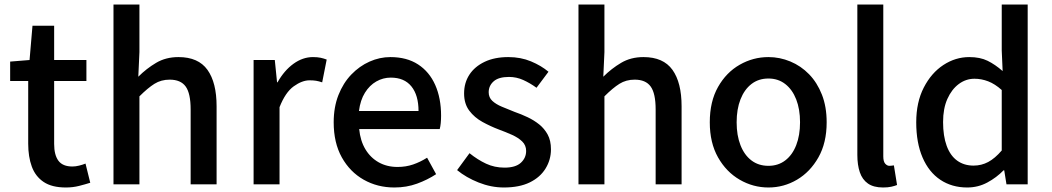

<svg xmlns="http://www.w3.org/2000/svg" viewBox="-20 -817 4661 851"><path d="M272 14Q210 14 173.5 -10.5Q137 -35 121 -78.5Q105 -122 105 -180V-458H25V-544L111 -551L124 -703H220V-551H363V-458H220V-179Q220 -130 239 -104.5Q258 -79 301 -79Q315 -79 331 -83Q347 -87 359 -92L380 -7Q358 0 330.5 7Q303 14 272 14Z M483 0V-797H598V-586L593 -477Q629 -513 672 -538.5Q715 -564 771 -564Q859 -564 899.5 -507.5Q940 -451 940 -346V0H825V-332Q825 -403 803 -433.5Q781 -464 732 -464Q694 -464 664.5 -445.5Q635 -427 598 -390V0Z M1104 0V-551H1198L1208 -452H1210Q1240 -505 1281 -534.5Q1322 -564 1367 -564Q1387 -564 1401 -561Q1415 -558 1428 -553L1408 -452Q1393 -457 1381 -459Q1369 -461 1352 -461Q1319 -461 1282 -434.5Q1245 -408 1219 -342V0Z M1728 14Q1653 14 1592 -20.5Q1531 -55 1495 -119.5Q1459 -184 1459 -275Q1459 -342 1480 -395.5Q1501 -449 1537 -486.5Q1573 -524 1618 -544Q1663 -564 1710 -564Q1783 -564 1833 -531.5Q1883 -499 1909 -440.5Q1935 -382 1935 -304Q1935 -287 1933.5 -271.5Q1932 -256 1929 -245H1572Q1577 -193 1599.5 -155.5Q1622 -118 1658.5 -97.5Q1695 -77 1742 -77Q1779 -77 1811 -88Q1843 -99 1873 -118L1913 -45Q1875 -20 1828.5 -3Q1782 14 1728 14ZM1571 -325H1835Q1835 -395 1803.5 -434Q1772 -473 1712 -473Q1678 -473 1648 -456Q1618 -439 1597.5 -406Q1577 -373 1571 -325Z M2213 14Q2157 14 2101.5 -8Q2046 -30 2006 -63L2061 -138Q2097 -109 2134.5 -91.5Q2172 -74 2216 -74Q2265 -74 2288.5 -95.5Q2312 -117 2312 -148Q2312 -173 2294.5 -190Q2277 -207 2249 -219.5Q2221 -232 2191 -243Q2154 -257 2118.5 -276.5Q2083 -296 2060 -326.5Q2037 -357 2037 -403Q2037 -450 2060.5 -486Q2084 -522 2128 -543Q2172 -564 2233 -564Q2288 -564 2333.5 -545Q2379 -526 2411 -499L2358 -428Q2329 -449 2299 -462.5Q2269 -476 2236 -476Q2190 -476 2168 -456.5Q2146 -437 2146 -408Q2146 -385 2162 -370Q2178 -355 2204.5 -344Q2231 -333 2261 -321Q2290 -311 2318.5 -297.5Q2347 -284 2370 -265.5Q2393 -247 2407.5 -220.5Q2422 -194 2422 -155Q2422 -109 2398 -70Q2374 -31 2328 -8.5Q2282 14 2213 14Z M2544 0V-797H2659V-586L2654 -477Q2690 -513 2733 -538.5Q2776 -564 2832 -564Q2920 -564 2960.5 -507.5Q3001 -451 3001 -346V0H2886V-332Q2886 -403 2864 -433.5Q2842 -464 2793 -464Q2755 -464 2725.5 -445.5Q2696 -427 2659 -390V0Z M3386 14Q3318 14 3258.5 -20.5Q3199 -55 3162.5 -119.5Q3126 -184 3126 -275Q3126 -367 3162.5 -431.5Q3199 -496 3258.5 -530Q3318 -564 3386 -564Q3436 -564 3483 -544.5Q3530 -525 3566 -488Q3602 -451 3623 -397.5Q3644 -344 3644 -275Q3644 -184 3607.5 -119.5Q3571 -55 3512.5 -20.5Q3454 14 3386 14ZM3386 -82Q3429 -82 3460.5 -106Q3492 -130 3509 -173.5Q3526 -217 3526 -275Q3526 -333 3509 -376.5Q3492 -420 3460.5 -444.5Q3429 -469 3386 -469Q3342 -469 3310.5 -444.5Q3279 -420 3262 -376.5Q3245 -333 3245 -275Q3245 -217 3262 -173.5Q3279 -130 3310.5 -106Q3342 -82 3386 -82Z M3894 14Q3852 14 3827 -3.5Q3802 -21 3791 -53.5Q3780 -86 3780 -130V-797H3895V-124Q3895 -101 3903.5 -91.5Q3912 -82 3922 -82Q3926 -82 3930 -82.5Q3934 -83 3942 -84L3956 3Q3946 7 3931 10.5Q3916 14 3894 14Z M4267 14Q4199 14 4148 -20Q4097 -54 4069 -119Q4041 -184 4041 -275Q4041 -364 4074.5 -429Q4108 -494 4161.5 -529Q4215 -564 4276 -564Q4324 -564 4357.5 -547.5Q4391 -531 4424 -502L4420 -593V-797H4535V0H4441L4431 -62H4428Q4397 -30 4356 -8Q4315 14 4267 14ZM4295 -83Q4330 -83 4360 -99Q4390 -115 4420 -150V-418Q4390 -445 4360 -456.5Q4330 -468 4299 -468Q4261 -468 4229.5 -444.5Q4198 -421 4179 -378.5Q4160 -336 4160 -276Q4160 -214 4176 -170.5Q4192 -127 4222.5 -105Q4253 -83 4295 -83Z"/></svg>

Font: Noto Sans SC Medium
Style: Regular
Weight: 500
Designer: Ryoko NISHIZUKA  (kana, bopomofo & ideographs); Paul D. Hunt (Latin, Greek & Cyrillic); Sandoll Communications , Soo-you
Foundry: Adobe
Version: Version 2.004-H2;hotconv 1.0.118;makeotfexe 2.5.65603